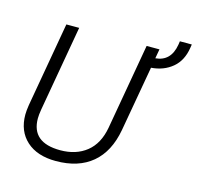

<svg xmlns="http://www.w3.org/2000/svg" viewBox="-111 -885 1036 1012"><g transform="rotate(15 406.5 -379.5)"><path d="M813 -769 810 -750Q799 -678 752 -639Q705 -600 637 -595L574 -238Q552 -116 477 -53Q402 10 279 10Q177 10 119 -42.5Q61 -95 61 -185Q61 -206 66 -238L147 -700H217L135 -232Q130 -202 130 -183Q130 -51 287 -51Q373 -51 430 -96.5Q487 -142 503 -232L585 -700H655L646 -649Q729 -656 745 -749L748 -769Z"/></g></svg>

Font: Niramit Light
Style: Italic
Weight: 300
Italic angle: -10°
Designer: Katatrad Aksorn Co.,Ltd.
Foundry: Cadson Demak Co.,Ltd.
Version: Version 1.000; ttfautohint (v1.6)